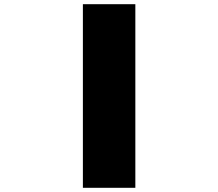

<svg xmlns="http://www.w3.org/2000/svg" viewBox="-20 -1020 1040 915"><path d="M375 -125V-1000H625V-125Z"/></svg>

Font: Press Start 2P
Style: Regular
Weight: 400
Designer: CodeMan38
Foundry: CodeMan38
Version: Version 3.000